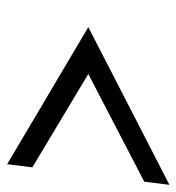

<svg xmlns="http://www.w3.org/2000/svg" viewBox="2 -556 504 549"><g transform="rotate(90 254.5 -282.0)"><path d="M450 -50 459 -122 192 -282 500 -442 509 -514 58 -282Z"/></g></svg>

Font: Charger
Style: It
Weight: 400
Designer: Jasper
Foundry: Cannot Into Space Fonts
Version: Version 0.98